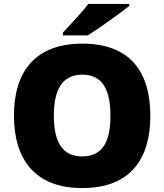

<svg xmlns="http://www.w3.org/2000/svg" viewBox="-20 -947 837 977"><path d="M638 -917V-927H429C396 -882 334 -818 300 -781V-767H427C481 -801 591 -879 638 -917ZM745 -358C745 -580 643 -725 399 -725C158 -725 51 -581 51 -359C51 -136 158 10 398 10C643 10 745 -137 745 -358ZM254 -358C254 -487 294 -567 399 -567C504 -567 542 -487 542 -358C542 -229 504 -151 398 -151C295 -151 254 -229 254 -358Z"/></svg>

Font: Noto Sans Lao UI Blk
Style: Regular
Weight: 900
Designer: Monotype Design Team
Foundry: Monotype Imaging Inc.
Version: Version 2.000